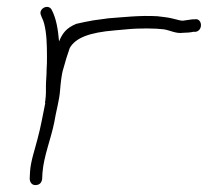

<svg xmlns="http://www.w3.org/2000/svg" viewBox="-20 -542 623 556"><path d="M66 -25C66 -15 72 -6 82 -6C94 -6 100 -12 102 -23L103 -42C107 -91 127 -138 137 -187C142 -219 152 -251 154 -281C156 -303 158 -327 164 -345L172 -373L182 -403C199 -433 240 -448 312 -454L346 -457C385 -461 432 -460 455 -457C473 -454 490 -444 510 -447C519 -447 533 -448 540 -450H547C569 -454 566 -491 543 -486H537C527 -484 519 -484 509 -482C505 -482 501 -483 497 -484L481 -488C474 -490 467 -491 460 -492L436 -495C385 -498 336 -492 294 -489L250 -483C234 -480 217 -477 201 -473C172 -461 161 -446 151 -422C148 -457 143 -487 131 -511C122 -534 89 -517 99 -497C102 -488 105 -485 108 -473C115 -446 116 -413 116 -379C116 -365 116 -352 115 -341C115 -322 113 -308 113 -292V-274C113 -266 112 -257 111 -249C110 -247 110 -245 111 -243C104 -209 98 -174 89 -141C81 -109 69 -76 67 -45Z"/></svg>

Font: Stray Cat
Style: UltExt
Weight: 400
Version: Version 1.0